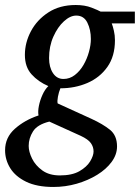

<svg xmlns="http://www.w3.org/2000/svg" viewBox="-51 -514 556 763"><path d="M484.9 -420.9H393.1Q397.5 -409.7 401.6 -391.8Q405.8 -374 405.8 -354Q405.8 -290.5 375.7 -248Q345.7 -205.6 296.4 -184.3Q247.1 -163.1 189 -163.1Q182.6 -147.9 179.2 -129.6Q175.8 -111.3 178.2 -103L312 -42Q357.9 -21 386 1.7Q414.1 24.4 414.1 67.9Q414.1 100.1 392.8 129.2Q371.6 158.2 335.2 180.7Q298.8 203.1 253.9 216.1Q209 229 161.1 229Q95.7 229 53 208.3Q10.3 187.5 -10.3 154.3Q-30.8 121.1 -30.8 83Q-30.8 32.2 8.3 -2.4Q47.4 -37.1 102.1 -55.2Q99.1 -70.8 103.5 -93Q107.9 -115.2 117.7 -137Q127.4 -158.7 141.1 -171.9Q101.1 -189 74.5 -218.5Q47.9 -248 47.9 -295.9Q47.9 -344.7 72 -390.1Q96.2 -435.5 141.4 -464.8Q186.5 -494.1 250 -494.1Q286.1 -494.1 313 -483.6Q339.8 -473.1 349.1 -467.8H484.9ZM310.1 -358.9Q310.1 -396 296.1 -424.1Q282.2 -452.1 252 -452.1Q228 -452.1 203.1 -429.4Q178.2 -406.7 161.1 -368.4Q144 -330.1 144 -283.2Q144 -247.1 159.4 -223.6Q174.8 -200.2 201.2 -200.2Q226.1 -200.2 246.3 -215.8Q266.6 -231.4 280.8 -255.9Q294.9 -280.3 302.5 -307.9Q310.1 -335.4 310.1 -358.9ZM320.8 87.9Q320.8 69.8 310.1 54.7Q299.3 39.6 270 25.9L145 -30.8Q97.2 -19 80.1 8.3Q63 35.6 63 65.9Q63 88.9 76.4 116.2Q89.8 143.6 117.2 163.3Q144.5 183.1 187 183.1Q235.4 183.1 264.6 166.3Q293.9 149.4 307.4 127Q320.8 104.5 320.8 87.9Z"/></svg>

Font: Charis
Style: Italic
Weight: 400
Italic angle: -11°
Designer: Walt Agee, Miriam Martin, Annie Olsen, Victor Gaultney, Lorna Priest, Alan Ward, Bob Hallissy, Martin Hosken, Sharon Cor
Foundry: SIL Global
Version: Version 7.000